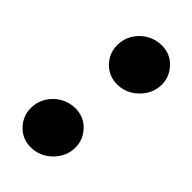

<svg xmlns="http://www.w3.org/2000/svg" viewBox="-179 -569 625 625"><g transform="rotate(45 133.5 -256.5)"><path d="M155.7 -331.7Q116.7 -331.7 90.8 -358.7Q65 -385.7 65 -423Q65 -451 79.3 -474.3Q93.7 -497.7 117.3 -511.2Q141 -524.7 168.7 -524.7Q207.7 -524.7 233.3 -497.5Q259 -470.3 259 -434Q259 -406.3 244.5 -383Q230 -359.7 206.7 -345.7Q183.3 -331.7 155.7 -331.7ZM101.7 12Q62.7 12 36.8 -15Q11 -42 11 -79.3Q11 -107.3 25.3 -130.7Q39.7 -154 63.3 -167.5Q87 -181 114.7 -181Q153.7 -181 179.3 -153.8Q205 -126.7 205 -90.3Q205 -62.7 190.5 -39.3Q176 -16 152.7 -2Q129.3 12 101.7 12Z"/></g></svg>

Font: MuseoModerno Thin
Style: Italic
Weight: 100
Italic angle: -9°
Designer: Pablo Cosgaya, Héctor Gatti, Marcela Romero, and the Authors of The MuseoModerno Project.
Foundry: Omnibus-Type Team
Version: Version 1.003